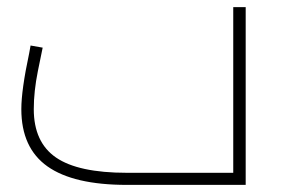

<svg xmlns="http://www.w3.org/2000/svg" viewBox="-20 -520 801 540"><path d="M671 -500V0H337Q187 0 113.5 -52Q40 -104 40 -213Q40 -267 62 -370L66 -392L100 -386Q98 -377 86.5 -320Q75 -263 75 -213Q75 -120 137.5 -77Q200 -34 337 -34H636V-500Z"/></svg>

Font: Cairo ExtraLight
Style: Regular
Weight: 275
Designer: Mohamed Gaber, Accademia di Belle Arti di Urbino and others
Foundry: Kief Type Foundry, Accademia di Belle Arti di Urbino and others
Version: Version 3.011